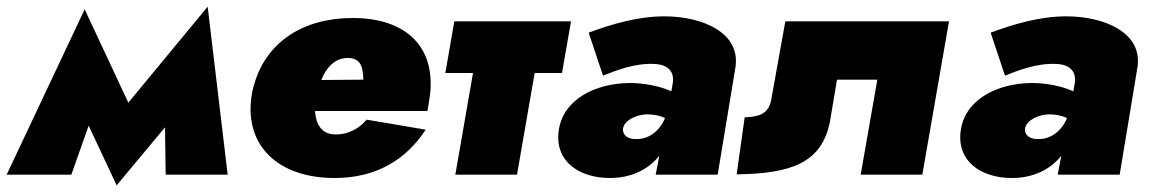

<svg xmlns="http://www.w3.org/2000/svg" viewBox="-48 -524 3452 576"><path d="M-28 0H166L218 -147L302 32L447 -142L449 0H635L575 -504L337 -216L206 -496Z M1229 -135 1052 -165C1030 -139 995 -118 952 -121C916 -124 900 -151 897 -191H1234C1238 -209 1240 -227 1242 -239C1259 -383 1171 -470 1010 -470C860 -470 754 -397 717 -279C712 -263 708 -248 706 -231C687 -86 787 10 956 10C1082 10 1171 -46 1229 -135ZM999 -350C1036 -348 1041 -320 1042 -285L916 -284C931 -322 958 -352 999 -350Z M1315 -460 1288 -305H1371L1318 0H1503L1556 -305H1638L1665 -460Z M1761 -297C1796 -311 1857 -336 1917 -332C1959 -330 1976 -306 1970 -273L1966 -250C1931 -266 1884 -275 1841 -275C1735 -274 1640 -224 1628 -131C1616 -41 1688 10 1782 10C1845 10 1897 -15 1930 -57L1919 0H2105L2158 -320C2176 -426 2059 -475 1945 -475C1865 -475 1785 -451 1718 -426ZM1821 -138C1825 -164 1862 -180 1892 -181C1914 -181 1932 -177 1947 -170C1931 -130 1896 -104 1856 -107C1837 -107 1819 -118 1821 -138Z M2799 -460H2308L2265 -221C2255 -179 2225 -174 2186 -172L2162 -1C2329 -3 2418 -37 2442 -160L2463 -285H2584L2534 0H2719Z M2967 -297C3002 -311 3063 -336 3123 -332C3165 -330 3182 -306 3176 -273L3172 -250C3137 -266 3090 -275 3047 -275C2941 -274 2846 -224 2834 -131C2822 -41 2894 10 2988 10C3051 10 3103 -15 3136 -57L3125 0H3311L3364 -320C3382 -426 3265 -475 3151 -475C3071 -475 2991 -451 2924 -426ZM3027 -138C3031 -164 3068 -180 3098 -181C3120 -181 3138 -177 3153 -170C3137 -130 3102 -104 3062 -107C3043 -107 3025 -118 3027 -138Z"/></svg>

Font: Jost* Black
Style: Italic
Weight: 900
Italic angle: -10°
Version: Version 3.7